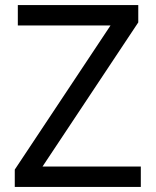

<svg xmlns="http://www.w3.org/2000/svg" viewBox="-20 -734 612 754"><path d="M533 0V-80H147L523 -646V-714H50V-634H414L38 -68V0Z"/></svg>

Font: Noto Sans Arabic UI
Style: Regular
Weight: 400
Designer: Monotype Design Team, Nadine Chahine and Nizar Qandah
Foundry: Monotype Imaging Inc.
Version: Version 2.010